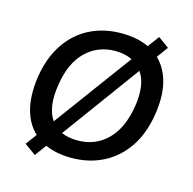

<svg xmlns="http://www.w3.org/2000/svg" viewBox="-89 -625 753 750"><g transform="rotate(15 288.0 -250.5)"><path d="M255 9Q179 9 127.5 -23Q76 -55 55.5 -116.5Q35 -178 48 -265Q61 -345 99 -400.5Q137 -456 193.5 -484Q250 -512 320 -512Q398 -512 449 -480Q500 -448 521 -386.5Q542 -325 528 -239Q515 -158 477 -103Q439 -48 382 -19.5Q325 9 255 9ZM261 -63Q332 -63 380.5 -110.5Q429 -158 444 -249Q459 -342 423 -390.5Q387 -439 314 -439Q244 -439 195.5 -392Q147 -345 133 -254Q118 -162 151.5 -112.5Q185 -63 261 -63ZM115 35 69 2 465 -536 509 -504Z"/></g></svg>

Font: Mulish ExtraLight Medium
Style: Italic
Weight: 500
Italic angle: -9°
Version: Version 3.603